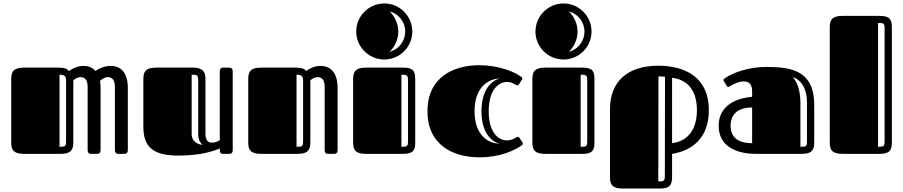

<svg xmlns="http://www.w3.org/2000/svg" viewBox="-20 -892 5235 1113"><path d="M45 -68C45 -23 58 0 120 0H330C392 0 405 -23 405 -68V-426C414 -435 431 -445 446 -445C475 -445 488 -425 488 -388V-23C488 -12 491 0 508 0H539C551 0 563 -1 563 -23V-383C563 -397 562 -411 560 -423C568 -432 589 -445 604 -445C633 -445 646 -425 646 -388V-23C646 -12 649 0 666 0H697C709 0 721 -1 721 -23V-383C721 -466 684 -510 622 -510C588 -510 551 -495 534 -480C518 -500 493 -510 464 -510C429 -510 396 -493 379 -480C370 -495 349 -500 320 -500H120C58 -500 45 -477 45 -432ZM363 -72C363 -43 356 -41 325 -41V-459C352 -459 363 -451 363 -428Z M1171 -419C1171 -450 1176 -500 1100 -500H886C824 -500 811 -477 811 -432V-157C811 -34 875 10 1015 10C1152 10 1225 -20 1254 -31C1254 -9 1257 0 1274 0H1305C1317 0 1329 -1 1329 -23V-477C1329 -499 1317 -500 1305 -500H1274C1257 -500 1254 -488 1254 -477V-79C1245 -73 1226 -65 1211 -65C1182 -65 1171 -82 1171 -119ZM1129 -114C1129 -85 1137 -70 1153 -53C1140 -53 1091 -63 1091 -116V-459C1122 -459 1129 -457 1129 -428Z M1419 -68C1419 -23 1432 0 1494 0H1704C1766 0 1779 -23 1779 -68V-426C1788 -435 1805 -445 1820 -445C1849 -445 1862 -425 1862 -388V-23C1862 -12 1865 0 1882 0H1913C1925 0 1937 -1 1937 -23V-383C1937 -466 1900 -510 1838 -510C1803 -510 1771 -493 1754 -480C1746 -495 1723 -500 1694 -500H1494C1432 -500 1419 -477 1419 -432ZM1737 -72C1737 -43 1730 -41 1699 -41V-459C1726 -459 1737 -451 1737 -428Z M2027 -68C2027 -23 2040 0 2102 0H2316C2377 0 2387 -22 2387 -67V-432C2387 -479 2377 -500 2316 -500H2102C2040 -500 2027 -477 2027 -432ZM2045 -709C2045 -620 2118 -547 2208 -547C2297 -547 2370 -620 2370 -709C2370 -799 2297 -872 2208 -872C2118 -872 2045 -799 2045 -709ZM2345 -72C2345 -43 2338 -41 2307 -41V-459C2338 -459 2345 -457 2345 -428ZM2289 -709C2289 -754 2269 -796 2239 -826C2291 -812 2329 -765 2329 -709C2329 -653 2291 -605 2239 -592C2269 -622 2289 -664 2289 -709Z M2813 -247C2813 -379 2876 -417 2919 -417C2952 -417 2971 -397 2978 -397C2984 -397 2985 -399 2989 -404L3006 -431C3008 -434 3008 -436 3008 -437C3008 -442 3005 -444 3002 -446C2960 -478 2866 -514 2759 -514C2612 -514 2458 -447 2458 -247C2458 -47 2612 20 2759 20C2879 20 2963 -20 3005 -50C3008 -52 3011 -55 3011 -59C3011 -61 3011 -63 3009 -66L2992 -92C2988 -97 2987 -99 2981 -99C2974 -99 2952 -78 2919 -78C2876 -78 2813 -115 2813 -247ZM2878 -59C2807 -60 2731 -110 2731 -247C2731 -384 2807 -435 2878 -437C2836 -428 2771 -379 2771 -247C2771 -115 2836 -67 2878 -59Z M3066 -68C3066 -23 3079 0 3141 0H3355C3416 0 3426 -22 3426 -67V-432C3426 -479 3416 -500 3355 -500H3141C3079 -500 3066 -477 3066 -432ZM3084 -709C3084 -620 3157 -547 3247 -547C3336 -547 3409 -620 3409 -709C3409 -799 3336 -872 3247 -872C3157 -872 3084 -799 3084 -709ZM3384 -72C3384 -43 3377 -41 3346 -41V-459C3377 -459 3384 -457 3384 -428ZM3328 -709C3328 -754 3308 -796 3278 -826C3330 -812 3368 -765 3368 -709C3368 -653 3330 -605 3278 -592C3308 -622 3328 -664 3328 -709Z M3796 -511C3618 -511 3516 -420 3516 -258V133C3516 178 3529 201 3591 201H3805C3864 201 3876 179 3876 133V0C3989 -18 4089 -89 4089 -253C4089 -452 3941 -511 3796 -511ZM4020 -253C4020 -153 3977 -75 3876 -62V-441C3977 -429 4020 -354 4020 -253ZM3834 129C3834 158 3827 160 3796 160L3797 -449C3804 -449 3825 -449 3835 -447Z M4625 0C4687 0 4700 -22 4700 -66V-284C4700 -482 4569 -504 4422 -504C4319 -504 4227 -470 4183 -439C4179 -437 4174 -433 4174 -428C4174 -426 4175 -423 4177 -420L4193 -394C4196 -389 4198 -388 4201 -388C4204 -388 4208 -390 4212 -393C4229 -403 4262 -420 4289 -420C4311 -420 4340 -415 4340 -364V-331C4240 -322 4146 -276 4146 -163C4146 -37 4258 0 4364 0ZM4340 -269V-62C4246 -62 4215 -107 4215 -163C4215 -218 4246 -269 4340 -269ZM4620 -296C4620 -384 4591 -429 4575 -445C4609 -434 4658 -400 4658 -294V-72C4658 -43 4652 -41 4620 -41Z M4790 -68C4790 -23 4803 0 4865 0H5078C5138 0 5150 -22 5150 -67V-732C5150 -778 5139 -800 5079 -800H4865C4803 -800 4790 -777 4790 -732ZM5108 -72C5108 -43 5101 -41 5070 -41V-759C5101 -759 5108 -757 5108 -728Z"/></svg>

Font: Fascinate Inline
Style: Regular
Weight: 900
Designer: Astigmatic (AOETI)
Foundry: Astigmatic (AOETI)
Version: Version 1.000